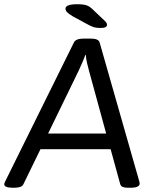

<svg xmlns="http://www.w3.org/2000/svg" viewBox="-28 -884 722 906"><path d="M33 2Q-8 2 -8 -15Q-8 -19 -3 -29L321 -684Q330 -702 368 -702H399Q437 -702 442 -684L629 -29Q631 -22 631 -17Q631 -9 621 -3.5Q611 2 586 2H578Q562 2 552 -1.5Q542 -5 539 -16L494 -180H163L83 -16Q78 -5 66 -1.5Q54 2 39 2ZM343 -550 199 -254H473L392 -550Q387 -567 382.5 -587.5Q378 -608 377 -625H375Q370 -612 361.5 -591.5Q353 -571 343 -550ZM446 -752Q426 -752 412.5 -756.5Q399 -761 378 -773L317 -806Q295 -819 288 -827Q281 -835 281 -843Q281 -864 336 -864Q367 -864 381.5 -858.5Q396 -853 408 -841L468 -784Q477 -775 477 -767Q477 -752 446 -752Z"/></svg>

Font: Asap Semi Expanded Semi Expanded Regular
Style: Italic
Weight: 400
Width: 6
Italic angle: -6°
Designer: Pablo Cosgaya
Foundry: Omnibus-Type
Version: Version 3.001; ttfautohint (v1.8.4.7-5d5b)